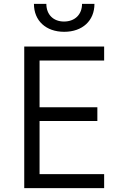

<svg xmlns="http://www.w3.org/2000/svg" viewBox="-20 -970 640 990"><path d="M311 -806C405 -806 467 -863 467 -950H403C403 -895 366 -859 310 -859C255 -859 219 -895 219 -950H155C155 -863 217 -806 311 -806ZM105 0H517V-72H184V-346H482V-417H184V-658H517V-730H105Z"/></svg>

Font: JetBrains Mono Light
Style: Regular
Weight: 336
Monospace: yes
Designer: Philipp Nurullin, Konstantin Bulenkov
Foundry: JetBrains
Version: Version 2.305